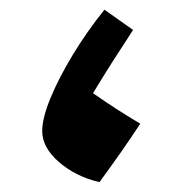

<svg xmlns="http://www.w3.org/2000/svg" viewBox="-20 -364 373 393"><path d="M183.6 8.8Q135.3 -2.4 100.8 -32.2Q66.4 -62 66.4 -95.7Q66.4 -122.1 83.3 -163.1Q100.1 -204.1 128.9 -251.7Q157.7 -299.3 193.8 -344.2L252.4 -302.7Q231 -270 210.4 -237.8Q189.9 -205.6 170.4 -173.3Q196.8 -154.8 219.2 -140.4Q241.7 -126 267.1 -110.8Q247.6 -81.1 227.1 -51.8Q206.5 -22.5 183.6 8.8Z"/></svg>

Font: Pinar Bold
Style: Regular
Weight: 700
Designer: Amin Abedi
Version: Version 3.000